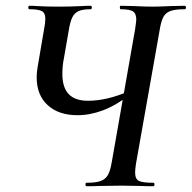

<svg xmlns="http://www.w3.org/2000/svg" viewBox="-20 -645 664 665"><path d="M280 -12Q312 -12 328.5 -18Q345 -24 353.5 -38.5Q362 -53 367 -83L448 -544Q452 -572 452 -577Q452 -598 440.5 -605.5Q429 -613 398 -613Q395 -613 395 -619Q395 -625 398 -625L443 -624Q483 -622 507 -622Q533 -622 573 -624L620 -625Q624 -625 624 -619Q624 -613 620 -613Q587 -613 570.5 -607Q554 -601 546 -586.5Q538 -572 533 -541L451 -78Q448 -59 448 -47Q448 -25 461 -18.5Q474 -12 511 -12Q515 -12 515 -6Q515 0 511 0Q481 0 464 -1L401 -2L328 -1Q310 0 280 0Q276 0 276 -6Q276 -12 280 -12ZM107 -377Q107 -393 110 -411L133 -546Q137 -565 137 -580Q137 -600 125 -606.5Q113 -613 82 -613Q78 -613 78 -619Q78 -625 82 -625Q99 -625 108 -624Q138 -622 184 -622Q224 -622 264 -624Q276 -625 294 -625Q298 -625 298 -619Q298 -613 294 -613Q266 -613 252 -606.5Q238 -600 230.5 -585Q223 -570 218 -539L201 -441Q196 -417 196 -389Q196 -342 218 -319Q240 -296 285 -296Q350 -296 426 -329L433 -319Q382 -280 337 -263Q292 -246 248 -246Q183 -246 145 -281Q107 -316 107 -377Z"/></svg>

Font: Cormorant Garamond SemiBold
Style: Italic
Weight: 600
Italic angle: -10°
Designer: Christian Thalmann (Catharsis Fonts)
Foundry: Catharsis Fonts
Version: Version 4.000